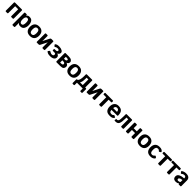

<svg xmlns="http://www.w3.org/2000/svg" viewBox="1185 -3986 7647 7647"><g transform="rotate(45 5008.0 -163.0)"><path d="M95.7 0Q66.4 0 66.4 -29.3V-483.4Q66.4 -512.7 95.7 -512.7H482.4Q511.7 -512.7 511.7 -483.4V-29.3Q511.7 0 482.4 0H404.3Q375 0 375 -29.3V-415H203.1V-29.3Q203.1 0 173.8 0Z M673.8 195.3Q644.5 195.3 644.5 166V-483.4Q644.5 -512.7 673.8 -512.7H751Q775.4 -512.7 777.3 -483.4L779.3 -455.1H781.2Q806.6 -497.1 837.9 -509.8Q869.1 -522.5 913.1 -522.5Q1027.8 -522.5 1074.5 -443.1Q1121.1 -363.8 1121.1 -256.3Q1121.1 -148.9 1074.5 -69.6Q1027.8 9.8 913.1 9.8Q869.1 9.8 837.9 -2.9Q806.6 -15.6 781.2 -57.6H779.3Q781.2 -38.1 781.2 -18.6V166Q781.2 195.3 752 195.3ZM781.2 -234.4Q781.2 -168.5 807.4 -127.2Q833.5 -85.9 870.1 -85.9Q936 -85.9 956.3 -132.1Q976.6 -178.2 976.6 -256.3Q976.6 -334.5 956.3 -380.6Q936 -426.8 870.1 -426.8Q833.5 -426.8 807.4 -385.5Q781.2 -344.2 781.2 -278.3Z M1199.2 -256.3Q1199.2 -380.9 1263.4 -451.7Q1327.6 -522.5 1454.6 -522.5Q1581.5 -522.5 1645.8 -451.7Q1710 -380.9 1710 -256.3Q1710 -131.8 1645.8 -61Q1581.5 9.8 1454.6 9.8Q1327.6 9.8 1263.4 -61Q1199.2 -131.8 1199.2 -256.3ZM1343.8 -256.3Q1343.8 -163.6 1372.3 -124.8Q1400.9 -85.9 1454.6 -85.9Q1508.3 -85.9 1536.9 -124.8Q1565.4 -163.6 1565.4 -256.3Q1565.4 -349.1 1536.9 -387.9Q1508.3 -426.8 1454.6 -426.8Q1400.9 -426.8 1372.3 -387.9Q1343.8 -349.1 1343.8 -256.3Z M1840.3 0Q1815.4 0 1815.4 -29.3V-483.4Q1815.4 -512.7 1844.7 -512.7H1922.9Q1952.1 -512.7 1952.1 -483.4V-237.8Q1952.1 -218.3 1950.2 -198.7H1952.1L2095.7 -481Q2111.8 -512.7 2147 -512.7H2245.1Q2274.4 -512.7 2274.4 -483.4V-29.3Q2274.4 0 2245.1 0H2167Q2137.7 0 2137.7 -29.3V-274.9Q2137.7 -294.9 2139.6 -314H2137.7L1994.1 -31.7Q1978 0 1942.9 0Z M2398.4 -43.5Q2377 -60.1 2395 -83.5L2429.2 -127.9Q2444.3 -147.9 2475.6 -129.4Q2496.6 -116.7 2525.9 -101.3Q2555.2 -85.9 2591.3 -85.9Q2644 -85.9 2662.4 -109.4Q2680.7 -132.8 2680.7 -158.2Q2680.7 -181.6 2669.7 -200.2Q2658.7 -218.8 2602.1 -218.8H2531.2Q2502 -218.8 2502 -243.2V-292Q2502 -316.4 2531.2 -316.4H2595.7Q2630.9 -316.4 2651.6 -331.8Q2672.4 -347.2 2672.4 -376.5Q2672.4 -404.3 2645.5 -415.5Q2618.7 -426.8 2582.5 -426.8Q2546.9 -426.8 2523.4 -417.5Q2500 -408.2 2476.1 -390.6Q2453.6 -374 2438.5 -392.1L2400.9 -438Q2383.8 -458.5 2404.3 -474.6Q2438.5 -501.5 2475.8 -512Q2513.2 -522.5 2582.5 -522.5Q2678.7 -522.5 2743.9 -485.4Q2809.1 -448.2 2809.1 -394Q2809.1 -341.3 2781.5 -312.7Q2753.9 -284.2 2721.2 -272.9V-271.5Q2778.8 -252 2802 -221.2Q2825.2 -190.4 2825.2 -150.4Q2825.2 -74.7 2763.9 -32.5Q2702.6 9.8 2591.3 9.8Q2500.5 9.8 2461.7 -7.6Q2422.9 -24.9 2398.4 -43.5Z M2948.7 0Q2919.4 0 2919.4 -29.3V-483.4Q2919.4 -512.7 2948.7 -512.7H3124Q3228 -512.7 3279.5 -476.1Q3331.1 -439.5 3331.1 -389.2Q3331.1 -335.4 3303.5 -308.3Q3275.9 -281.2 3243.2 -270V-268.6Q3300.8 -249 3324 -219Q3347.2 -189 3347.2 -144.5Q3347.2 -80.6 3307.9 -40.3Q3268.6 0 3157.2 0ZM3056.2 -95.7H3099.6Q3158.2 -95.7 3180.4 -110.1Q3202.6 -124.5 3202.6 -152.3Q3202.6 -183.1 3180.4 -200.7Q3158.2 -218.3 3099.6 -218.3H3056.2ZM3056.2 -311H3102.1Q3144.5 -311 3169.4 -327.6Q3194.3 -344.2 3194.3 -371.6Q3194.3 -402.8 3163.6 -409.9Q3132.8 -417 3104.5 -417H3056.2Z M3432.1 -256.3Q3432.1 -380.9 3496.3 -451.7Q3560.5 -522.5 3687.5 -522.5Q3814.5 -522.5 3878.7 -451.7Q3942.9 -380.9 3942.9 -256.3Q3942.9 -131.8 3878.7 -61Q3814.5 9.8 3687.5 9.8Q3560.5 9.8 3496.3 -61Q3432.1 -131.8 3432.1 -256.3ZM3576.7 -256.3Q3576.7 -163.6 3605.2 -124.8Q3633.8 -85.9 3687.5 -85.9Q3741.2 -85.9 3769.8 -124.8Q3798.3 -163.6 3798.3 -256.3Q3798.3 -349.1 3769.8 -387.9Q3741.2 -426.8 3687.5 -426.8Q3633.8 -426.8 3605.2 -387.9Q3576.7 -349.1 3576.7 -256.3Z M4012.2 151.4Q3985.4 151.4 3985.4 122.1V-68.4Q3985.4 -97.7 4014.6 -97.7H4029.8Q4076.7 -126 4095.9 -197.8Q4115.2 -269.5 4115.2 -377.9V-483.4Q4115.2 -512.7 4144.5 -512.7H4435.5Q4464.8 -512.7 4464.8 -483.4V-97.7H4506.8Q4536.1 -97.7 4536.1 -68.4V122.1Q4536.1 151.4 4509.3 151.4H4450.7Q4423.8 151.4 4423.8 122.1V0H4097.7V122.1Q4097.7 151.4 4070.8 151.4ZM4169.4 -97.7H4328.1V-415H4227.5V-353Q4227.5 -240.2 4210.7 -177.2Q4193.8 -114.3 4169.4 -97.7Z M4652.8 0Q4627.9 0 4627.9 -29.3V-483.4Q4627.9 -512.7 4657.2 -512.7H4735.4Q4764.6 -512.7 4764.6 -483.4V-237.8Q4764.6 -218.3 4762.7 -198.7H4764.6L4908.2 -481Q4924.3 -512.7 4959.5 -512.7H5057.6Q5086.9 -512.7 5086.9 -483.4V-29.3Q5086.9 0 5057.6 0H4979.5Q4950.2 0 4950.2 -29.3V-274.9Q4950.2 -294.9 4952.1 -314H4950.2L4806.6 -31.7Q4790.5 0 4755.4 0Z M5197.3 -415Q5168 -415 5168 -439.5V-488.3Q5168 -512.7 5197.3 -512.7H5605.5Q5634.8 -512.7 5634.8 -488.3V-439.5Q5634.8 -415 5605.5 -415H5469.7V-29.3Q5469.7 0 5440.4 0H5362.3Q5333 0 5333 -29.3V-415Z M5688.5 -256.3Q5688.5 -379.9 5750.2 -451.2Q5812 -522.5 5924.8 -522.5Q6055.7 -522.5 6119.1 -455.1Q6182.6 -387.7 6182.6 -238.3Q6182.6 -209 6155.3 -209H5833Q5840.8 -127.9 5873 -106.9Q5905.3 -85.9 5947.8 -85.9Q5988.3 -85.9 6009.8 -96.7Q6031.2 -107.4 6045.9 -126Q6062.5 -147.5 6086.9 -132.8L6135.7 -103Q6164.6 -85.4 6144 -61Q6114.3 -25.4 6074.2 -7.8Q6034.2 9.8 5947.8 9.8Q5807.6 9.8 5748 -61.5Q5688.5 -132.8 5688.5 -256.3ZM5833.5 -306.6H6045.9Q6045.9 -359.4 6019.5 -392.8Q5993.2 -426.3 5935.5 -426.3Q5889.6 -426.3 5862.8 -394.3Q5835.9 -362.3 5833.5 -306.6Z M6224.6 3.9Q6209.5 -2.4 6212.4 -16.1L6224.6 -77.1Q6227.5 -92.8 6240.7 -89.4Q6254.4 -85.9 6265.1 -85.9Q6312.5 -85.9 6336.7 -134.5Q6360.8 -183.1 6360.8 -377.9V-483.4Q6360.8 -512.7 6390.1 -512.7H6681.2Q6710.4 -512.7 6710.4 -483.4V-29.3Q6710.4 0 6681.2 0H6603Q6573.7 0 6573.7 -29.3V-415H6473.1V-353Q6473.1 -156.7 6433.1 -73.5Q6393.1 9.8 6275.9 9.8Q6238.8 9.8 6224.6 3.9Z M6869.6 0Q6840.3 0 6840.3 -29.3V-483.4Q6840.3 -512.7 6869.6 -512.7H6947.8Q6977.1 -512.7 6977.1 -483.4V-316.4H7152.8V-483.4Q7152.8 -512.7 7182.1 -512.7H7260.3Q7289.6 -512.7 7289.6 -483.4V-29.3Q7289.6 0 7260.3 0H7182.1Q7152.8 0 7152.8 -29.3V-218.8H6977.1V-29.3Q6977.1 0 6947.8 0Z M7395 -256.3Q7395 -380.9 7459.2 -451.7Q7523.4 -522.5 7650.4 -522.5Q7777.3 -522.5 7841.6 -451.7Q7905.8 -380.9 7905.8 -256.3Q7905.8 -131.8 7841.6 -61Q7777.3 9.8 7650.4 9.8Q7523.4 9.8 7459.2 -61Q7395 -131.8 7395 -256.3ZM7539.6 -256.3Q7539.6 -163.6 7568.1 -124.8Q7596.7 -85.9 7650.4 -85.9Q7704.1 -85.9 7732.7 -124.8Q7761.2 -163.6 7761.2 -256.3Q7761.2 -349.1 7732.7 -387.9Q7704.1 -426.8 7650.4 -426.8Q7596.7 -426.8 7568.1 -387.9Q7539.6 -349.1 7539.6 -256.3Z M7983.9 -256.3Q7983.9 -380.9 8046.4 -451.7Q8108.9 -522.5 8238.3 -522.5Q8314 -522.5 8356 -502.4Q8397.9 -482.4 8423.3 -443.8Q8438.5 -420.9 8418.5 -407.7L8366.7 -373.5Q8344.7 -358.9 8328.1 -384.8Q8319.8 -397.5 8296.4 -412.1Q8272.9 -426.8 8238.3 -426.8Q8183.1 -426.8 8155.8 -387.9Q8128.4 -349.1 8128.4 -256.3Q8128.4 -163.6 8155.8 -124.8Q8183.1 -85.9 8238.3 -85.9Q8277.8 -85.9 8302.2 -102.5Q8326.7 -119.1 8348.1 -145.5Q8366.7 -168 8387.2 -151.9L8432.6 -116.2Q8453.1 -100.1 8435.1 -73.2Q8416 -44.9 8370.4 -17.6Q8324.7 9.8 8238.3 9.8Q8108.9 9.8 8046.4 -61Q7983.9 -131.8 7983.9 -256.3Z M8519 -415Q8489.7 -415 8489.7 -439.5V-488.3Q8489.7 -512.7 8519 -512.7H8927.2Q8956.5 -512.7 8956.5 -488.3V-439.5Q8956.5 -415 8927.2 -415H8791.5V-29.3Q8791.5 0 8762.2 0H8684.1Q8654.8 0 8654.8 -29.3V-415Z M9015.1 -415Q8985.8 -415 8985.8 -439.5V-488.3Q8985.8 -512.7 9015.1 -512.7H9423.3Q9452.6 -512.7 9452.6 -488.3V-439.5Q9452.6 -415 9423.3 -415H9287.6V-29.3Q9287.6 0 9258.3 0H9180.2Q9150.9 0 9150.9 -29.3V-415Z M9506.3 -136.7Q9506.3 -234.4 9599.6 -278.3Q9692.9 -322.3 9812.5 -325.2V-344.7Q9812.5 -389.6 9790 -408.2Q9767.6 -426.8 9727.5 -426.8Q9699.2 -426.8 9677.5 -418.7Q9655.8 -410.6 9639.9 -400.1Q9624 -389.6 9611.3 -378.9Q9588.9 -359.4 9574.2 -377L9533.7 -426.8Q9518.6 -445.3 9541 -464.8Q9558.1 -480 9580.8 -491.2Q9603.5 -502.4 9641.1 -512.5Q9678.7 -522.5 9738.8 -522.5Q9840.3 -522.5 9894.8 -475.6Q9949.2 -428.7 9949.2 -337.4V-29.3Q9949.2 0 9919.9 0H9839.8Q9813.5 0 9813.5 -29.3V-43.9H9812.5Q9783.7 -16.1 9743.4 -3.2Q9703.1 9.8 9669.4 9.8Q9589.4 9.8 9547.9 -29.5Q9506.3 -68.8 9506.3 -136.7ZM9650.9 -139.6Q9650.9 -122.6 9657.7 -110.1Q9664.6 -97.7 9679.2 -91.8Q9693.8 -85.9 9711.9 -85.9Q9736.8 -85.9 9760.3 -92.8Q9783.7 -99.6 9812.5 -125V-231Q9730.5 -221.7 9702.6 -207Q9674.8 -192.4 9662.8 -176.8Q9650.9 -161.1 9650.9 -139.6Z"/></g></svg>

Font: Istok Web
Style: Bold
Weight: 700
Designer: Andrey V. Panov
Foundry: Andrey V. Panov
Version: Version 1.0.2g